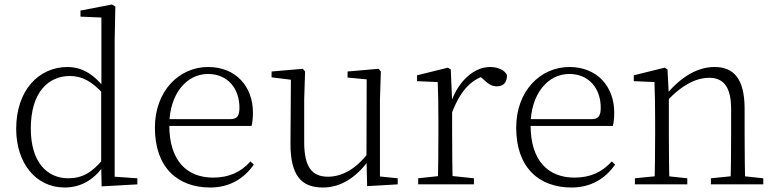

<svg xmlns="http://www.w3.org/2000/svg" viewBox="-20 -820 3451 854"><path d="M267 14C335 14 395 -16 441 -83H450L440 -114C389 -51 344 -27 284 -27C189 -27 117 -99 117 -248C117 -411 196 -482 291 -482C345 -482 389 -458 441 -401L452 -431H442C392 -497 335 -522 281 -522C151 -522 52 -417 52 -247C52 -94 140 14 267 14ZM432 9 591 0V-27L490 -34V-641L493 -791L478 -800L338 -773V-746L431 -742V-429L430 -420V-92Z M915 14C1001 14 1065 -25 1109 -88L1094 -102C1051 -54 998 -30 928 -30C814 -30 733 -102 733 -263C733 -401 809 -491 905 -491C994 -491 1045 -425 1045 -341C1045 -306 1036 -290 1004 -290H699V-260H1099C1103 -275 1105 -296 1105 -320C1105 -435 1029 -522 906 -522C777 -522 669 -416 669 -252C669 -73 772 14 915 14Z M1416 14C1498 14 1565 -33 1617 -103H1635L1616 -137C1565 -71 1503 -34 1439 -34C1370 -34 1333 -74 1333 -188V-377L1337 -502L1327 -514L1188 -502V-476L1293 -463L1274 -478L1272 -185C1271 -37 1322 14 1416 14ZM1613 8 1749 0V-27L1670 -35V-377L1674 -502L1664 -514L1526 -502V-475L1611 -467L1610 -117V-116Z M1840 0H2088V-27L1974 -39H1951L1840 -27ZM1927 0H1994C1992 -48 1991 -159 1991 -226V-371L1985 -511L1972 -519L1835 -485V-459L1927 -455C1929 -405 1930 -350 1930 -281V-226C1930 -159 1929 -48 1927 0ZM1990 -318C2029 -420 2080 -473 2155 -488H2106L2129 -468C2151 -447 2167 -436 2189 -436C2221 -436 2235 -454 2235 -486C2226 -507 2196 -522 2160 -522C2088 -522 2019 -459 1987 -367H1973Z M2522 14C2608 14 2672 -25 2716 -88L2701 -102C2658 -54 2605 -30 2535 -30C2421 -30 2340 -102 2340 -263C2340 -401 2416 -491 2512 -491C2601 -491 2652 -425 2652 -341C2652 -306 2643 -290 2611 -290H2306V-260H2706C2710 -275 2712 -296 2712 -320C2712 -435 2636 -522 2513 -522C2384 -522 2276 -416 2276 -252C2276 -73 2379 14 2522 14Z M2804 0H3037V-27L2934 -38H2914L2804 -27ZM2891 0H2958C2956 -48 2955 -159 2955 -226V-393L2949 -511L2936 -519L2799 -485V-459L2891 -455C2893 -405 2894 -350 2894 -281V-226C2894 -159 2893 -48 2891 0ZM3142 0H3375V-27L3272 -38H3251L3142 -27ZM3229 0H3295C3293 -48 3292 -157 3292 -226V-335C3292 -471 3243 -522 3158 -522C3089 -522 3014 -485 2942 -398H2934L2944 -368C3021 -452 3087 -474 3134 -474C3195 -474 3232 -438 3232 -334V-226C3232 -157 3231 -48 3229 0Z"/></svg>

Font: Source Han Serif CN VF
Style: Regular
Weight: 250
Designer: Ryoko NISHIZUKA 西塚涼子 (kana & ideographs); Frank Grießhammer (Latin, Greek & Cyrillic); Wenlong ZHANG 张文龙 (bopomofo); San
Foundry: Adobe
Version: Version 2.002;hotconv 1.1.0;makeotfexe 2.6.0